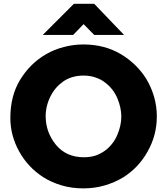

<svg xmlns="http://www.w3.org/2000/svg" viewBox="-20 -991 891 1024"><path d="M35.2 -361.3Q35.2 -268.6 82 -183.6Q128.9 -98.6 210.9 -45.9Q255.9 -17.6 309.6 -2Q363.3 13.7 423.8 13.7Q484.4 13.7 538.1 -2Q591.8 -17.6 636.7 -44.9Q719.7 -96.7 767.6 -183.6Q816.4 -269.5 816.4 -370.1Q816.4 -423.8 801.8 -474.6Q787.1 -525.4 760.7 -569.3Q710 -651.4 623 -703.1Q536.1 -753.9 424.8 -753.9Q371.1 -753.9 320.3 -740.2Q269.5 -727.5 224.6 -701.2Q141.6 -653.3 87.9 -566.4Q35.2 -480.5 35.2 -362.3Q35.2 -361.3 35.2 -361.3ZM223.6 -372.1Q223.6 -399.4 230.5 -426.8Q237.3 -454.1 250 -478.5Q273.4 -525.4 317.4 -556.6Q362.3 -587.9 425.8 -587.9Q461.9 -587.9 491.2 -577.1Q520.5 -567.4 543 -548.8Q585 -516.6 606.4 -465.8Q627 -416 627 -369.1Q627 -322.3 606.4 -273.4Q585.9 -223.6 543.9 -190.4Q520.5 -172.9 492.2 -162.1Q462.9 -152.3 427.7 -152.3Q333 -152.3 278.3 -218.8Q223.6 -286.1 223.6 -371.1Q223.6 -371.1 223.6 -372.1ZM482.4 -970.7Q455.1 -970.7 374 -970.7Q332 -929.7 208 -804.7Q248 -804.7 370.1 -804.7Q383.8 -819.3 425.8 -862.3Q440.4 -847.7 482.4 -804.7Q522.5 -804.7 641.6 -804.7Q601.6 -846.7 482.4 -970.7Z"/></svg>

Font: Avakin
Style: Bold
Weight: 700
Designer: Herb Lubalin, Tom Carnase, Ed Benguiat, Adobe Type Staff
Version: Version 1.0